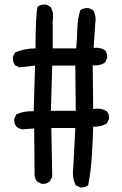

<svg xmlns="http://www.w3.org/2000/svg" viewBox="-20 -768 540 849"><path d="M335 61 315 51Q298 18 304 -25L313 -202H207L211 14L201 33Q186 47 164 45L145 35Q135 23 133 8L131 -200L80 -196Q64 -198 53 -208Q41 -222 43 -243L53 -263Q88 -278 129 -276L135 -478L66 -470L47 -479Q35 -495 37 -517L47 -536Q88 -554 137 -554Q137 -693 146 -738Q162 -750 184 -748L203 -738Q219 -713 213 -678V-554H317Q321 -598 322 -641Q323 -684 335 -723Q351 -734 372 -732L392 -723Q407 -697 401 -662L394 -556Q423 -560 444 -546Q456 -532 454 -511L444 -491Q421 -476 390 -479L392 -286Q427 -292 452 -276Q464 -263 462 -241L452 -222Q425 -206 392 -208Q390 -142 386 -77Q382 -12 370 51Q356 62 335 61ZM315 -278 313 -478H211L205 -278Z"/></svg>

Font: Kosefont JP
Style: Regular
Weight: 400
Designer: Nozomi Seto 瀬戸のぞみ
Version: Version 3.00;June 19, 2020